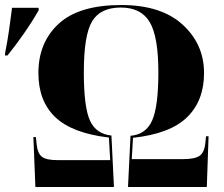

<svg xmlns="http://www.w3.org/2000/svg" viewBox="-47 -745 894 765"><path d="M-27 -524H-17Q16 -565 49 -612.5Q82 -660 107 -704V-714H1Q-4 -673 -11 -624.5Q-18 -576 -27 -532ZM94 0H407L397 -205Q336 -211 311.5 -264.5Q287 -318 287 -457Q287 -605 320 -660Q353 -715 434 -715Q515 -715 549.5 -657Q584 -599 584 -457Q584 -320 559 -264.5Q534 -209 473 -204L463 0H777L784 -202H774L771 -174Q767 -137 748 -124Q729 -111 682 -111H478L483 -196Q631 -212 698.5 -278Q766 -344 766 -454Q766 -569 680.5 -647Q595 -725 436 -725Q268 -725 187 -650.5Q106 -576 106 -454Q106 -342 173.5 -278Q241 -214 387 -197L392 -107H182Q138 -107 120.5 -120Q103 -133 99 -170L96 -199H86Z"/></svg>

Font: Noto Serif Display SemiCondensed Extra
Style: Regular
Weight: 800
Width: 4
Designer: Monotype Design Team
Foundry: Monotype Imaging Inc.
Version: Version 1.900